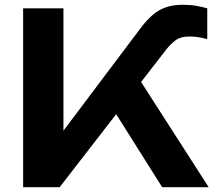

<svg xmlns="http://www.w3.org/2000/svg" viewBox="-20 -785 909 805"><path d="M425 -373 546 -481 855 0H660ZM77 0V-750H246V-138L197 -172L574 -673Q595 -700 618.5 -721Q642 -742 673 -753.5Q704 -765 747 -765Q778 -765 803.5 -760.5Q829 -756 849 -750V-621Q826 -627 808.5 -629.5Q791 -632 773 -632Q738 -632 717.5 -617Q697 -602 679 -580L230 0Z"/></svg>

Font: Unbounded Medium
Style: Regular
Weight: 500
Designer: Luke Prowse, Jean-Baptiste Morizot, Fátima Lázaro, Florian Runge
Foundry: NaN
Version: Version 1.700